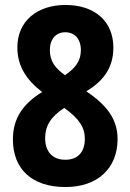

<svg xmlns="http://www.w3.org/2000/svg" viewBox="-20 -744 525 774"><path d="M244 10C373 10 454 -65 454 -184C454 -267 406 -323 328 -376C398 -418 437 -472 437 -552C437 -660 360 -724 244 -724C131 -724 50 -660 50 -553C50 -478 86 -422 150 -373C73 -326 32 -267 32 -182C32 -63 108 10 244 10ZM242 -441C204 -468 181 -496 181 -542C181 -587 206 -614 243 -614C280 -614 306 -588 306 -542C306 -499 285 -470 242 -441ZM243 -100C190 -100 162 -135 162 -187C162 -238 186 -274 239 -309C299 -266 322 -230 322 -185C322 -133 296 -100 243 -100Z"/></svg>

Font: Noto Sans Devanagari Condensed
Style: Bold
Weight: 700
Width: 3
Designer: Jelle Bosma - Monotype Design Team
Foundry: Monotype Imaging Inc.
Version: Version 2.004